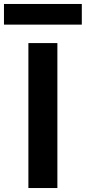

<svg xmlns="http://www.w3.org/2000/svg" viewBox="-58 -947 432 967"><path d="M85 -730H231V0H85ZM-38 -927H354V-823H-38Z"/></svg>

Font: Enso
Style: Bold
Weight: 700
Designer: Coji Morishita
Foundry: UNDERFOREST DESIGN
Version: Version 1.000